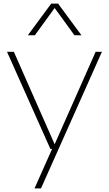

<svg xmlns="http://www.w3.org/2000/svg" viewBox="-20 -828 606 1068"><path d="M260 0 19 -540H57L284 -25.5L512 -540H547L208 220H172L270 0ZM135 -632 265 -808H303L433 -632H394L284 -783.5L174 -632Z"/></svg>

Font: Encode Sans Expanded Expanded Thin
Style: Regular
Weight: 100
Width: 7
Designer: Multiple Designers
Foundry: Impallari Type
Version: Version 3.000; ttfautohint (v1.8.3) -l 8 -r 50 -G 200 -x 14 